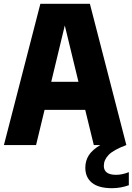

<svg xmlns="http://www.w3.org/2000/svg" viewBox="-22 -760 694 1006"><path d="M653 142V210.5Q610.5 226 564.5 226Q495 226 460 197.8Q425 169.5 425 118.5Q425 82.5 443.2 53.8Q461.5 25 503.5 0H469.5L424.5 -184.5H211.5L167 0H-1.5L189.5 -740H449L640 0Q572 25.5 547 51.8Q522 78 522 109Q522 156 586.5 156Q618 156 653 142ZM246.5 -331.5H389L317.5 -626.5Z"/></svg>

Font: Encode Sans Condensed ExtraBold
Style: Regular
Weight: 800
Width: 3
Designer: Multiple Designers
Foundry: Impallari Type
Version: Version 2.000